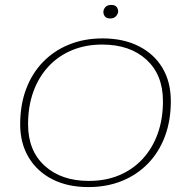

<svg xmlns="http://www.w3.org/2000/svg" viewBox="-20 -750 746 780"><path d="M339 10Q255 10 193 -21.5Q131 -53 96.5 -110.5Q62 -168 62 -245Q62 -324 86 -388Q110 -452 154.5 -498Q199 -544 260.5 -569Q322 -594 397 -594Q481 -594 543.5 -562.5Q606 -531 640 -474Q674 -417 674 -339Q674 -260 650 -196Q626 -132 581.5 -86Q537 -40 475.5 -15Q414 10 339 10ZM341 -15Q409 -15 464 -38Q519 -61 559 -104Q599 -147 620.5 -206.5Q642 -266 642 -339Q642 -446 575 -507.5Q508 -569 395 -569Q328 -569 272.5 -546Q217 -523 177 -480Q137 -437 115.5 -377.5Q94 -318 94 -245Q94 -138 161.5 -76.5Q229 -15 341 -15ZM428 -675Q413 -675 406.5 -683Q400 -691 400 -701Q400 -712 408 -721Q416 -730 432 -730Q447 -730 453.5 -722Q460 -714 460 -703Q460 -695 452 -685Q444 -675 428 -675Z"/></svg>

Font: Rokkitt SemiBold Thin
Style: Italic
Weight: 250
Italic angle: -9°
Version: Version 3.103